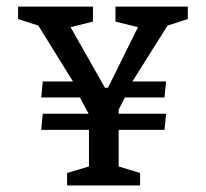

<svg xmlns="http://www.w3.org/2000/svg" viewBox="-20 -567 629 587"><path d="M185.1 0V-38.1L252 -58.1V-169.9H106L110.8 -219.2H251L224.1 -269H106L110.8 -317.9H203.1L97.2 -488.8L35.2 -508.8V-546.9H264.2V-501L195.8 -483.9L300.8 -298.8H310.1L401.9 -483.9L333 -501V-546.9H554.2V-508.8L492.2 -488.8L384.8 -317.9H487.8L482.9 -269H361.8L342.8 -231.9V-219.2H487.8L482.9 -169.9H342.8V-58.1L408.2 -38.1V0Z"/></svg>

Font: Grenze
Style: Regular
Weight: 400
Designer: Renata Polastri
Foundry: Omnibus-Type
Version: Version 1.002;PS 001.002;hotconv 1.0.88;makeotf.lib2.5.64775